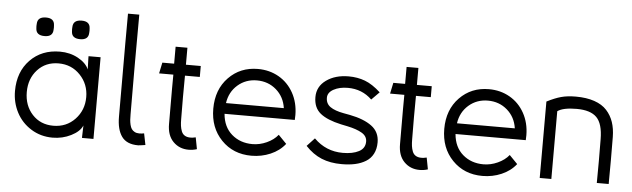

<svg xmlns="http://www.w3.org/2000/svg" viewBox="-48 -907 3626 1101"><g transform="rotate(5 1765.0 -356.5)"><path d="M277.8 -55.2Q353 -55.2 402.6 -107.4Q452.1 -159.7 452.1 -234.9Q452.1 -309.6 402.3 -361.8Q352.5 -414.1 277.8 -414.1Q203.6 -414.1 156.7 -363Q109.9 -312 109.9 -234.9Q109.9 -157.2 156.7 -106.2Q203.6 -55.2 277.8 -55.2ZM42 -234.9Q42 -345.2 108.4 -413.6Q174.8 -481.9 279.8 -481.9Q337.9 -481.9 384.5 -456.3Q431.2 -430.7 446.8 -394L444.8 -458V-470.2H514.2V0H448.2V-7.8L450.2 -71.8Q435.1 -36.1 385.7 -11.5Q336.4 13.2 279.8 13.2Q210.9 13.2 155.8 -21.2Q100.6 -55.7 71.3 -112.1Q42 -168.5 42 -234.9ZM132.8 -603Q131.3 -616.2 132.8 -629.9Q134.3 -669.9 183.1 -669.9Q230.5 -669.9 231.9 -629.9Q233.4 -616.2 231.9 -603Q230.5 -563 183.1 -563Q134.3 -563 132.8 -603ZM337.9 -603Q336.4 -616.2 337.9 -629.9Q339.4 -669.9 388.2 -669.9Q435.5 -669.9 437 -629.9Q438.5 -616.2 437 -603Q435.5 -563 388.2 -563Q339.4 -563 337.9 -603Z M772 14.2Q706.5 14.2 677.7 -25.9Q648.9 -65.9 648.9 -140.1Q648.9 -218.8 648.7 -341.8Q648.4 -464.8 648.4 -557.4Q648.4 -649.9 648.9 -732.9H713.9Q712.4 -473.1 713.9 -159.2Q713.9 -140.1 714.8 -127Q715.8 -113.8 719.2 -99.1Q722.7 -84.5 728.8 -75.4Q734.9 -66.4 746.1 -60.3Q757.3 -54.2 772.9 -54.2Q787.6 -54.2 800.8 -57.1L814 8.8Q779.3 14.2 772 14.2Z M1062.5 14.2Q1009.3 14.2 973.9 -21.7Q938.5 -57.6 938.5 -123Q938.5 -171.4 938.2 -229.7Q938 -288.1 938 -327.1Q938 -366.2 938.5 -407.2H856.4L869.6 -470.2H937.5V-567.9H1005.4V-470.2H1090.8V-407.2H1005.4Q1003.9 -282.2 1005.4 -157.2Q1005.4 -134.8 1007.6 -118.7Q1009.8 -102.5 1015.6 -87.4Q1021.5 -72.3 1033.9 -64.5Q1046.4 -56.6 1064.5 -56.2Q1074.7 -54.7 1097.7 -60.1L1110.4 6.8Q1087.9 14.2 1062.5 14.2Z M1617.7 -67.9Q1585.4 -26.9 1533.9 -4.9Q1482.4 17.1 1424.8 17.1Q1319.3 17.1 1251.5 -53.2Q1183.6 -123.5 1183.6 -232.9Q1183.6 -343.3 1250.7 -412.6Q1317.9 -481.9 1419.4 -481.9Q1485.8 -481.9 1539.6 -451.2Q1593.3 -420.4 1624.3 -364.5Q1655.3 -308.6 1655.8 -237.8Q1655.8 -217.8 1654.8 -209H1250.5Q1256.8 -133.8 1305.4 -91.8Q1354 -49.8 1424.8 -49.8Q1466.3 -49.8 1506.6 -68.1Q1546.9 -86.4 1570.8 -116.2ZM1253.4 -271H1586.4Q1577.1 -335.4 1530.8 -375.7Q1484.4 -416 1419.4 -416Q1355 -416 1308.8 -375.7Q1262.7 -335.4 1253.4 -271Z M1944.3 20Q1878.4 20 1828.1 -0.7Q1777.8 -21.5 1735.4 -66.9L1779.3 -113.8Q1848.1 -44.9 1945.3 -44.9Q2002 -44.9 2037.6 -63.5Q2073.2 -82 2073.2 -121.1Q2073.2 -151.9 2043 -169.9Q2012.7 -188 1959 -199.2L1921.4 -207Q1840.8 -224.6 1801 -256.8Q1761.2 -289.1 1761.2 -350.1Q1761.2 -411.1 1812.7 -448Q1864.3 -484.9 1941.4 -484.9Q1992.7 -484.9 2035.9 -468.5Q2079.1 -452.1 2126 -409.2L2081.1 -363.8Q2024.4 -418.9 1942.4 -418.9Q1894 -418.9 1860.6 -400.6Q1827.1 -382.3 1827.1 -352.1Q1827.1 -317.9 1853.5 -299.6Q1879.9 -281.2 1930.2 -272L1967.3 -265.1Q2047.9 -249.5 2093.5 -215.8Q2139.2 -182.1 2139.2 -122.1Q2139.2 -84 2124.5 -55.9Q2109.9 -27.8 2083 -11.5Q2056.2 4.9 2021.7 12.5Q1987.3 20 1944.3 20Z M2392.1 14.2Q2338.9 14.2 2303.5 -21.7Q2268.1 -57.6 2268.1 -123Q2268.1 -171.4 2267.8 -229.7Q2267.6 -288.1 2267.6 -327.1Q2267.6 -366.2 2268.1 -407.2H2186L2199.2 -470.2H2267.1V-567.9H2335V-470.2H2420.4V-407.2H2335Q2333.5 -282.2 2335 -157.2Q2335 -134.8 2337.2 -118.7Q2339.4 -102.5 2345.2 -87.4Q2351.1 -72.3 2363.5 -64.5Q2376 -56.6 2394 -56.2Q2404.3 -54.7 2427.2 -60.1L2439.9 6.8Q2417.5 14.2 2392.1 14.2Z M2947.3 -67.9Q2915 -26.9 2863.5 -4.9Q2812 17.1 2754.4 17.1Q2648.9 17.1 2581.1 -53.2Q2513.2 -123.5 2513.2 -232.9Q2513.2 -343.3 2580.3 -412.6Q2647.5 -481.9 2749 -481.9Q2815.4 -481.9 2869.1 -451.2Q2922.9 -420.4 2953.9 -364.5Q2984.9 -308.6 2985.4 -237.8Q2985.4 -217.8 2984.4 -209H2580.1Q2586.4 -133.8 2635 -91.8Q2683.6 -49.8 2754.4 -49.8Q2795.9 -49.8 2836.2 -68.1Q2876.5 -86.4 2900.4 -116.2ZM2583 -271H2916Q2906.7 -335.4 2860.4 -375.7Q2814 -416 2749 -416Q2684.6 -416 2638.4 -375.7Q2592.3 -335.4 2583 -271Z M3149.9 0H3083V-439.9Q3128.9 -463.4 3164.8 -473.1Q3200.7 -482.9 3249 -482.9Q3310.5 -482.9 3356 -467.3Q3401.4 -451.7 3427.7 -422.6Q3454.1 -393.6 3466.8 -356Q3479.5 -318.4 3480 -271Q3481.4 -135.7 3480 0H3411.6Q3413.1 -126 3411.6 -252Q3411.1 -340.8 3375.2 -377Q3339.4 -413.1 3259.8 -413.1Q3182.1 -413.1 3149.9 -390.1Z"/></g></svg>

Font: Kreadon
Style: Regular
Weight: 400
Designer: kohakuno
Foundry: StudioGnu
Version: Version 1.000;Glyphs 3.1.2 (3151)